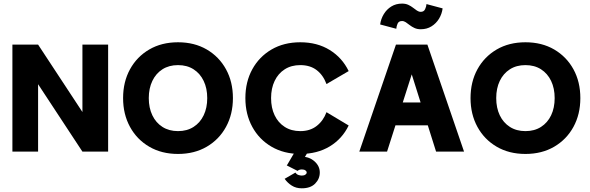

<svg xmlns="http://www.w3.org/2000/svg" viewBox="-20 -830 3231 1051"><path d="M188.5 -585.9H47.9V0H188.5V-369.1L431.2 0H571.9V-585.9H431.2V-216.8Z M954.4 -112.3Q905.2 -112.3 869.2 -135.3Q833.3 -158.2 813.9 -198.9Q794.4 -239.6 794.4 -293Q794.4 -346.3 813.9 -387Q833.3 -427.7 869.2 -450.7Q905.2 -473.6 954.4 -473.6Q1003.8 -473.6 1039.6 -450.7Q1075.5 -427.7 1094.9 -387Q1114.4 -346.3 1114.4 -293Q1114.4 -239.6 1094.9 -198.9Q1075.5 -158.2 1039.6 -135.3Q1003.8 -112.3 954.4 -112.3ZM954.4 -598.6Q864.6 -598.6 797 -559.1Q729.3 -519.5 691.6 -450.7Q653.8 -381.8 653.8 -293Q653.8 -204.6 691.6 -135.5Q729.3 -66.4 797 -26.9Q864.6 12.7 954.4 12.7Q1044.1 12.7 1111.8 -26.9Q1179.5 -66.4 1217.2 -135.5Q1255 -204.6 1255 -293Q1255 -381.8 1217.2 -450.7Q1179.5 -519.5 1111.8 -559.1Q1044.1 -598.6 954.4 -598.6Z M1767.2 -370 1888.6 -440.9Q1853.2 -514.1 1784.9 -556.3Q1716.5 -598.6 1623.8 -598.6Q1534.1 -598.6 1466.4 -559.1Q1398.7 -519.5 1361 -450.7Q1323.2 -381.8 1323.2 -293Q1323.2 -204.6 1361 -135.5Q1398.7 -66.4 1466.4 -26.9Q1534.1 12.7 1623.8 12.7Q1716.5 12.7 1784.9 -28.6Q1853.2 -69.9 1888.6 -143.1L1767.2 -215.9Q1750.1 -169.3 1713.8 -140.8Q1677.5 -112.3 1623.8 -112.3Q1574.6 -112.3 1538.7 -135.3Q1502.7 -158.2 1483.3 -198.9Q1463.9 -239.6 1463.9 -293Q1463.9 -346.3 1483.3 -387Q1502.7 -427.7 1538.7 -450.7Q1574.6 -473.6 1623.8 -473.6Q1677.5 -473.6 1713.3 -446.3Q1749.1 -418.9 1767.2 -370ZM1538.1 148.8Q1554 171.3 1577.2 186Q1600.5 200.8 1632 200.8Q1679.8 200.8 1705.1 175Q1730.5 149.3 1730.5 114.3Q1730.5 79 1701.8 53.4Q1673 27.7 1632 27.7Q1601.1 27.7 1581.5 42.5Q1562 57.2 1549.7 75.2L1608.9 105.5Q1613 101.3 1619.3 99.4Q1625.7 97.5 1632 97.5Q1644.3 97.5 1651.6 102.5Q1658.8 107.5 1658.8 114.3Q1658.8 121 1651.6 126Q1644.3 131.1 1632 131.1Q1625.7 131.1 1615.2 128.3Q1604.7 125.5 1597 114.7ZM1594.6 0 1550.2 75.7 1608.9 105.5 1611.1 92.3 1666.5 0Z M2067.6 -269V-144H2389.7V-269ZM2233.9 -422.9 2367.1 0H2520.2L2319.5 -585.9H2147.4L1946.8 0H2098.7ZM2149.3 -672.5Q2150.1 -685.9 2156.3 -700.4Q2162.5 -714.9 2180.7 -714.9Q2191.2 -714.9 2201.3 -708.2Q2211.4 -701.4 2222.9 -692.4Q2234.3 -683.5 2249 -676.7Q2263.7 -669.9 2283.2 -669.9Q2316.6 -669.9 2342 -685.8Q2367.5 -701.7 2383.3 -727.7Q2399 -753.8 2402.9 -784.1L2314.6 -807.7Q2313.8 -794.2 2307 -779.7Q2300.2 -765.2 2283.2 -765.2Q2272.7 -765.2 2262.5 -772Q2252.4 -778.8 2241 -787.7Q2229.6 -796.7 2215 -803.5Q2200.4 -810.3 2180.7 -810.3Q2147.3 -810.3 2121.8 -794.4Q2096.4 -778.5 2080.8 -752.6Q2065.1 -726.7 2060.9 -696.1Z M2856.2 -112.3Q2807 -112.3 2771.1 -135.3Q2735.2 -158.2 2715.7 -198.9Q2696.3 -239.6 2696.3 -293Q2696.3 -346.3 2715.7 -387Q2735.2 -427.7 2771.1 -450.7Q2807 -473.6 2856.2 -473.6Q2905.7 -473.6 2941.5 -450.7Q2977.3 -427.7 2996.8 -387Q3016.2 -346.3 3016.2 -293Q3016.2 -239.6 2996.8 -198.9Q2977.3 -158.2 2941.5 -135.3Q2905.7 -112.3 2856.2 -112.3ZM2856.2 -598.6Q2766.5 -598.6 2698.8 -559.1Q2631.2 -519.5 2593.4 -450.7Q2555.7 -381.8 2555.7 -293Q2555.7 -204.6 2593.4 -135.5Q2631.2 -66.4 2698.8 -26.9Q2766.5 12.7 2856.2 12.7Q2946 12.7 3013.7 -26.9Q3081.3 -66.4 3119.1 -135.5Q3156.8 -204.6 3156.8 -293Q3156.8 -381.8 3119.1 -450.7Q3081.3 -519.5 3013.7 -559.1Q2946 -598.6 2856.2 -598.6Z"/></svg>

Font: Giphurs SC
Style: Regular
Weight: 400
Version: Version 0.920